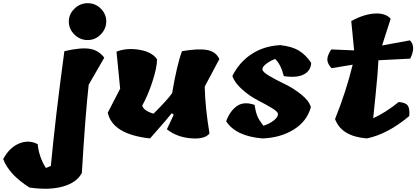

<svg xmlns="http://www.w3.org/2000/svg" viewBox="-232 -871 2629 1208"><path d="M5 36Q14 120 57 186L88 173Q116 -129 173 -549Q276 -573 332.5 -564Q389 -555 424 -508L326 -338Q305 -151 283 217Q252 277 165.5 302Q79 327 -46 309Q-174 229 -212 130Q-172 56 -111 31.5Q-50 7 5 36ZM436.5 -735.5Q436 -689 401.5 -654Q367 -619 319.5 -619Q272 -619 236.5 -653.5Q201 -688 201 -735Q201 -782 236.5 -816.5Q272 -851 320 -851Q368 -851 402.5 -816.5Q437 -782 436.5 -735.5Z M524 -313 501 -546Q564 -571 644 -558Q724 -545 756 -498Q756 -447 727.5 -359Q699 -271 663 -207Q671 -174 734 -156Q822 -243 851 -285Q881 -463 913 -549Q1018 -567 1073 -556Q1128 -545 1148 -499L1056 -326Q1059 -194 1086 -31Q1056 7 967 -1Q878 -9 818 -58L861 -149L849 -159Q830 -134 712 0Q476 -26 446 -162Z M1517 -154Q1517 -168 1478 -191.5Q1439 -215 1390 -240Q1341 -265 1293 -307Q1245 -349 1230 -393Q1274 -481 1352 -531.5Q1430 -582 1531 -587Q1606 -579 1650 -551.5Q1694 -524 1726 -475Q1723 -425 1679 -402.5Q1635 -380 1554 -392Q1534 -468 1499 -500Q1467 -488 1443 -469.5Q1419 -451 1419 -435Q1419 -419 1462 -393.5Q1505 -368 1558 -343Q1611 -318 1661.5 -278Q1712 -238 1724 -197Q1699 -107 1615.5 -55.5Q1532 -4 1419 0Q1252 -14 1191 -108Q1213 -170 1257 -202.5Q1301 -235 1370 -211Q1377 -164 1387.5 -139.5Q1398 -115 1425 -80Q1460 -90 1488.5 -111.5Q1517 -133 1517 -154Z M2152 -492H2149Q2145 -409 2131.5 -278.5Q2118 -148 2116 -127Q2198 -165 2276 -229Q2319 -226 2333 -207.5Q2347 -189 2343 -141Q2207 -27 2076 0Q1916 -13 1876 -122Q1945 -293 1987 -464L1854 -442Q1828 -470 1827.5 -496Q1827 -522 1852 -560L1996 -554L1978 -739Q2061 -783 2128 -786Q2195 -789 2226 -753L2172 -585L2347 -617Q2387 -578 2349 -502Z"/></svg>

Font: Tillana ExtraBold
Style: Regular
Weight: 800
Designer: Lipi Raval (Devanagari, Latin), Jonny Pinhorn (Latin)
Foundry: Indian Type Foundry
Version: Version 2.003;PS 1.0;hotconv 1.0.79;makeotf.lib2.5.61930; tt